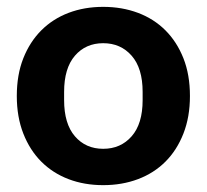

<svg xmlns="http://www.w3.org/2000/svg" viewBox="-20 -530 603 560"><path d="M281 10Q226 10 180 -7.5Q134 -25 100.5 -58.5Q67 -92 48 -140.5Q29 -189 29 -250Q29 -312 48 -360Q67 -408 100.5 -441.5Q134 -475 180 -492.5Q226 -510 281 -510Q336 -510 382.5 -492.5Q429 -475 462.5 -441.5Q496 -408 515 -360Q534 -312 534 -250Q534 -189 515 -140.5Q496 -92 462.5 -58.5Q429 -25 382.5 -7.5Q336 10 281 10ZM167 -238Q167 -169 198.5 -132.5Q230 -96 281 -96Q332 -96 364 -132.5Q396 -169 396 -238V-262Q396 -331 364 -367.5Q332 -404 281 -404Q230 -404 198.5 -367.5Q167 -331 167 -262Z"/></svg>

Font: CyStack Display
Style: Bold
Weight: 700
Designer: Weizhong Zhang
Foundry: 本地遙控
Version: Version 1.000;Glyphs 3.1.2 (3151)